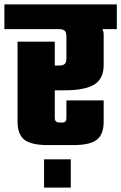

<svg xmlns="http://www.w3.org/2000/svg" viewBox="-40 -662 553 876"><path d="M493 -642V-529H427Q433 -518 433 -504V-365Q433 -303 390.5 -276.5Q348 -250 253 -250H210V-123Q210 -103 233 -103H246Q263 -103 263 -123V-204H433V-107Q433 -50 402.5 -25Q372 0 293 0H180Q101 0 70.5 -25Q40 -50 40 -107V-472H210V-363H229Q248 -363 255.5 -370.5Q263 -378 263 -397V-495Q263 -514 255.5 -521.5Q248 -529 229 -529H-20V-642ZM161 194V65H283V194Z"/></svg>

Font: Teko
Style: Bold
Weight: 700
Designer: Manushi Parikh, Jonny Pinhorn
Foundry: Indian Type Foundry
Version: Version 1.106;PS 1.0;hotconv 1.0.78;makeotf.lib2.5.61930; tt